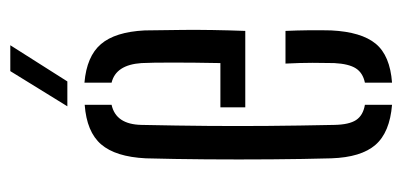

<svg xmlns="http://www.w3.org/2000/svg" viewBox="-229 -565 800 382"><g transform="rotate(-90 171.0 -374.0)"><path d="M148.5 -286V-335.5H236.5Q237.5 -388.5 237.5 -430.5Q237.5 -472.5 236.5 -492.5Q233 -543.5 197.5 -552V-606Q250 -601.5 274.2 -573.2Q298.5 -545 301.5 -486Q302 -463 302.5 -408.5Q303 -354 300.5 -286ZM47 -115Q45.5 -169 45 -234Q44.5 -299 45 -364Q45.5 -429 47 -484Q50 -544 74.8 -572.8Q99.5 -601.5 153.5 -605.5V-552Q114.5 -543.5 113.5 -492.5Q112 -421 111.5 -361Q111 -301 111.5 -240.8Q112 -180.5 113.5 -109Q114 -79.5 123.2 -65.5Q132.5 -51.5 153.5 -48V6Q98.5 1.5 73.8 -27Q49 -55.5 47 -115ZM197.5 6V-48Q217 -52 226 -66Q235 -80 236.5 -109Q237 -128 237 -152Q237 -176 235.5 -206H300.5Q301.5 -183.5 301.8 -159Q302 -134.5 301.5 -115Q298.5 -55 275 -26.5Q251.5 2 197.5 6ZM150.5 -640 220.5 -753.5H272L200 -640Z"/></g></svg>

Font: Big Shoulders Stencil Display
Style: Regular
Weight: 400
Designer: Patric King
Foundry: XO Type Co
Version: Version 1.000